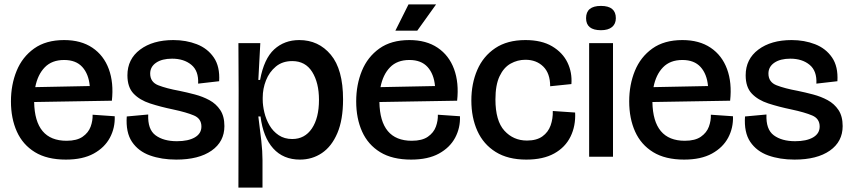

<svg xmlns="http://www.w3.org/2000/svg" viewBox="-20 -716 3890 877"><path d="M281 13Q195 13 139.5 -21Q84 -55 57 -115Q30 -175 30 -253Q30 -329 56 -392.5Q82 -456 136 -494.5Q190 -533 273 -533Q350 -533 402 -498Q454 -463 477 -400.5Q500 -338 491 -256L136 -250Q139 -73 284 -73Q331 -73 357.5 -91.5Q384 -110 394 -137.5Q404 -165 403 -192L504 -185Q506 -132 482 -87Q458 -42 408 -14.5Q358 13 281 13ZM273 -442Q217 -442 184.5 -408.5Q152 -375 141 -318L390 -323Q385 -378 356 -410Q327 -442 273 -442Z M785 13Q718 13 665 -6Q612 -25 583 -68Q554 -111 559 -184L657 -193Q654 -125 690.5 -98Q727 -71 788 -71Q840 -71 870 -88.5Q900 -106 900 -138Q900 -174 866 -188.5Q832 -203 771 -216Q713 -228 665.5 -243.5Q618 -259 590 -288.5Q562 -318 562 -372Q562 -446 620 -489.5Q678 -533 772 -533Q830 -533 879 -514Q928 -495 956.5 -453.5Q985 -412 981 -345L885 -334Q888 -392 854 -420Q820 -448 766 -448Q720 -448 693 -429.5Q666 -411 666 -380Q666 -341 703 -326.5Q740 -312 800 -301Q834 -294 870 -284.5Q906 -275 936.5 -258.5Q967 -242 986 -213.5Q1005 -185 1005 -140Q1005 -69 946.5 -28Q888 13 785 13Z M1069 141 1070 -301 1069 -519H1169L1160 -351H1168Q1186 -448 1232.5 -490.5Q1279 -533 1347 -533Q1435 -533 1491 -466Q1547 -399 1547 -262Q1547 -169 1521 -108Q1495 -47 1450.5 -17Q1406 13 1350 13Q1274 13 1228 -38Q1182 -89 1170 -184H1160Q1168 -122 1173.5 -73.5Q1179 -25 1179 15V141ZM1315 -81Q1372 -81 1404.5 -129Q1437 -177 1437 -260Q1437 -338 1406 -387.5Q1375 -437 1315 -437Q1270 -437 1240 -412Q1210 -387 1195 -349Q1180 -311 1180 -270V-261Q1180 -234 1187.5 -202.5Q1195 -171 1211 -143.5Q1227 -116 1253 -98.5Q1279 -81 1315 -81Z M1858 13Q1772 13 1716.5 -21Q1661 -55 1634 -115Q1607 -175 1607 -253Q1607 -329 1633 -392.5Q1659 -456 1713 -494.5Q1767 -533 1850 -533Q1927 -533 1979 -498Q2031 -463 2054 -400.5Q2077 -338 2068 -256L1713 -250Q1716 -73 1861 -73Q1908 -73 1934.5 -91.5Q1961 -110 1971 -137.5Q1981 -165 1980 -192L2081 -185Q2083 -132 2059 -87Q2035 -42 1985 -14.5Q1935 13 1858 13ZM1850 -442Q1794 -442 1761.5 -408.5Q1729 -375 1718 -318L1967 -323Q1962 -378 1933 -410Q1904 -442 1850 -442ZM1886 -576H1786L1846 -696H1972Z M2384 13Q2300 13 2244 -22Q2188 -57 2160.5 -118Q2133 -179 2133 -257Q2133 -334 2160 -396.5Q2187 -459 2242 -496Q2297 -533 2380 -533Q2454 -533 2502 -504.5Q2550 -476 2572 -430.5Q2594 -385 2590 -332L2493 -322Q2493 -381 2461.5 -412Q2430 -443 2380 -443Q2344 -443 2312.5 -425.5Q2281 -408 2262 -368Q2243 -328 2243 -262Q2243 -164 2284 -119Q2325 -74 2387 -74Q2431 -74 2457.5 -93Q2484 -112 2495 -143Q2506 -174 2505 -209L2607 -202Q2610 -141 2586 -92Q2562 -43 2511.5 -15Q2461 13 2384 13Z M2671 0V-519H2780V0ZM2725 -578Q2657 -578 2657 -633Q2657 -689 2725 -689Q2793 -689 2793 -633Q2793 -607 2775.5 -592.5Q2758 -578 2725 -578Z M3105 13Q3019 13 2963.5 -21Q2908 -55 2881 -115Q2854 -175 2854 -253Q2854 -329 2880 -392.5Q2906 -456 2960 -494.5Q3014 -533 3097 -533Q3174 -533 3226 -498Q3278 -463 3301 -400.5Q3324 -338 3315 -256L2960 -250Q2963 -73 3108 -73Q3155 -73 3181.5 -91.5Q3208 -110 3218 -137.5Q3228 -165 3227 -192L3328 -185Q3330 -132 3306 -87Q3282 -42 3232 -14.5Q3182 13 3105 13ZM3097 -442Q3041 -442 3008.5 -408.5Q2976 -375 2965 -318L3214 -323Q3209 -378 3180 -410Q3151 -442 3097 -442Z M3609 13Q3542 13 3489 -6Q3436 -25 3407 -68Q3378 -111 3383 -184L3481 -193Q3478 -125 3514.5 -98Q3551 -71 3612 -71Q3664 -71 3694 -88.5Q3724 -106 3724 -138Q3724 -174 3690 -188.5Q3656 -203 3595 -216Q3537 -228 3489.5 -243.5Q3442 -259 3414 -288.5Q3386 -318 3386 -372Q3386 -446 3444 -489.5Q3502 -533 3596 -533Q3654 -533 3703 -514Q3752 -495 3780.5 -453.5Q3809 -412 3805 -345L3709 -334Q3712 -392 3678 -420Q3644 -448 3590 -448Q3544 -448 3517 -429.5Q3490 -411 3490 -380Q3490 -341 3527 -326.5Q3564 -312 3624 -301Q3658 -294 3694 -284.5Q3730 -275 3760.5 -258.5Q3791 -242 3810 -213.5Q3829 -185 3829 -140Q3829 -69 3770.5 -28Q3712 13 3609 13Z"/></svg>

Font: Bricolage Grotesque 48pt Medium
Style: Regular
Weight: 500
Designer: Mathieu Triay
Foundry: Atelier Triay
Version: Version 1.000; ttfautohint (v1.8.4.7-5d5b);gftools[0.9.32]